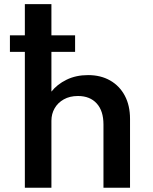

<svg xmlns="http://www.w3.org/2000/svg" viewBox="-20 -880 716 900"><path d="M96.5 0V-860.5H221V-450.5Q247.5 -484.5 291.8 -506.2Q336 -528 393 -528Q452 -528 496.2 -502.8Q540.5 -477.5 565 -431.5Q589.5 -385.5 589.5 -322.5V0H465V-296.5Q465 -360.5 433.2 -395.2Q401.5 -430 345.5 -430Q307 -430 279 -414.2Q251 -398.5 236 -372.2Q221 -346 221 -314V0ZM26.5 -637V-714.5H332V-637Z"/></svg>

Font: Spartan Thin SemiBold
Style: Regular
Weight: 600
Version: Version 1.004